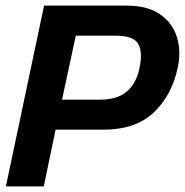

<svg xmlns="http://www.w3.org/2000/svg" viewBox="-20 -664 659 684"><path d="M1 0 137 -644H431Q505 -644 549.5 -613.5Q594 -583 610 -532.5Q626 -482 613 -422Q592 -324 527.5 -263Q463 -202 347 -202H178L136 0ZM201 -309H336Q400 -309 433.5 -339.5Q467 -370 477 -422Q489 -478 472.5 -507.5Q456 -537 390 -537H250Z"/></svg>

Font: Kanit Medium
Style: Italic
Weight: 500
Italic angle: -12°
Designer: Katatrad Team
Foundry: CadsonDemak
Version: Version 2.000; ttfautohint (v1.8.3)